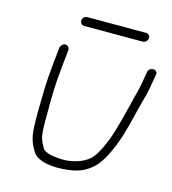

<svg xmlns="http://www.w3.org/2000/svg" viewBox="-98 -723 717 801"><g transform="rotate(15 260.0 -322.5)"><path d="M101.2 -488 93.9 -419C84.6 -330.2 85.5 -292.1 84.1 -201C84 -115 86.1 -87.9 115.3 -41C136.8 -6.7 200.9 2 262.5 -5C314.1 -10.5 344.5 -24.6 375.1 -53.5C407.1 -83.7 435.7 -150.4 452.2 -202C470.5 -259.3 481.2 -316.4 496.9 -371C505.9 -399.1 511.5 -435.3 517.1 -468L519.6 -483C525.4 -508 486.6 -510.7 480.9 -486L478.4 -471C476.6 -460.3 474.8 -449.3 472.9 -438C466.3 -397.7 458.2 -379 449.5 -339C438 -293.5 429.4 -257.8 415 -210C402.1 -167.6 376.5 -104.8 349.9 -80C319.6 -51.8 264.2 -35.8 207.5 -43C184.6 -44.9 157.6 -51.8 148.7 -64C139.6 -79.3 129.1 -96.4 126.6 -120C124 -133.3 122.9 -161.7 123.5 -205C123.4 -292.5 124 -333.5 132.9 -419L140.2 -488C141.2 -498.3 132.9 -508 122.7 -508C112.6 -508 102.2 -498.3 101.2 -488ZM177.2 -603H430.2C440.8 -603 451.2 -612.4 452.3 -623C453.4 -633.6 444.9 -642 434.3 -642H181.3C170.7 -642 161.4 -633.6 160.3 -623C159.2 -612.4 166.6 -603 177.2 -603Z"/></g></svg>

Font: Just Breathe
Style: Obl2
Weight: 400
Foundry: Cannot Into Space Fonts
Version: Version 0.72